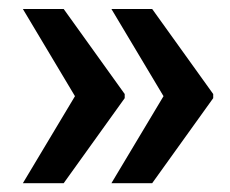

<svg xmlns="http://www.w3.org/2000/svg" viewBox="-20 -484 515 430"><path d="M31.2 -73.7 147.9 -268.6 31.2 -463.9H122.6L259.3 -273.4V-264.2L122.6 -73.7ZM229.5 -73.7 346.2 -268.6 229.5 -463.9H320.8L457.5 -273.4V-264.2L320.8 -73.7Z"/></svg>

Font: Roboto Slab
Style: Bold
Weight: 700
Designer: Google
Version: Version 2.000; ttfautohint (v1.8.1.43-b0c9)